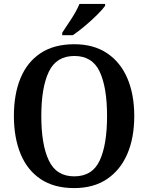

<svg xmlns="http://www.w3.org/2000/svg" viewBox="-20 -951 758 981"><path d="M359 10Q256 10 187.5 -36Q119 -82 85 -165Q51 -248 51 -359Q51 -470 85 -552Q119 -634 187.5 -679.5Q256 -725 360 -725Q458 -725 526.5 -679.5Q595 -634 630.5 -551.5Q666 -469 666 -358Q666 -247 630.5 -164.5Q595 -82 526.5 -36Q458 10 359 10ZM359 -50Q452 -50 489.5 -131Q527 -212 527 -358Q527 -504 489.5 -584.5Q452 -665 360 -665Q268 -665 229.5 -584.5Q191 -504 191 -358Q191 -212 229.5 -131Q268 -50 359 -50ZM298 -784Q319 -815 345.5 -856Q372 -897 386 -931H517V-921Q505 -904 476.5 -875.5Q448 -847 414 -818.5Q380 -790 352 -771H298Z"/></svg>

Font: Noto Serif SemiCondensed SemiBold
Style: Regular
Weight: 600
Width: 4
Designer: Monotype Design Team
Foundry: Monotype Imaging Inc.
Version: Version 2.013; ttfautohint (v1.8.4.7-5d5b)